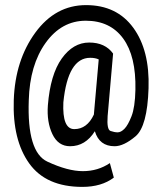

<svg xmlns="http://www.w3.org/2000/svg" viewBox="-20 -732 640 756"><path d="M335 -504.4Q247.1 -504.4 229.5 -329.1Q224.6 -223.6 272.5 -223.6Q322.8 -223.6 349.6 -280.8L368.7 -498Q355.5 -504.4 335 -504.4ZM412.6 -89.8 428.2 -32.7Q379.9 3.9 304.2 3.9Q161.1 3.9 95 -88.6Q28.8 -181.2 34.2 -337.9Q39.6 -494.6 118.9 -603.3Q198.2 -711.9 318.8 -711.9Q439.5 -711.9 504.6 -623Q569.8 -534.2 564.9 -384.3Q560.1 -234.4 513.7 -195.3Q467.3 -156.2 431.2 -156.2Q371.1 -156.2 353.5 -215.3Q316.4 -156.2 255.9 -156.2Q209 -156.2 186.3 -203.9Q163.6 -251.5 168.5 -317.4Q178.2 -438.5 223.1 -501.5Q268.1 -564.5 331.1 -564.5Q394 -564.5 425.3 -521L403.8 -274.9Q399.9 -221.7 415.3 -216.3Q430.7 -210.9 443.4 -210.9Q456.1 -210.9 470 -224.9Q483.9 -238.8 497.8 -274.2Q511.7 -309.6 513.2 -378.4Q516.1 -510.7 464.8 -580.6Q413.6 -650.4 317.9 -650.4Q222.2 -650.4 159.7 -563.2Q97.2 -476.1 93.3 -337.4Q85.9 -133.3 166.3 -95.7Q246.6 -58.1 306.2 -58.1Q365.7 -58.1 412.6 -89.8Z"/></svg>

Font: RobotoMono-Regular
Style: Regular
Weight: 400
Designer: Google
Version: Version 2.000985; 2015; ttfautohint (v1.3)